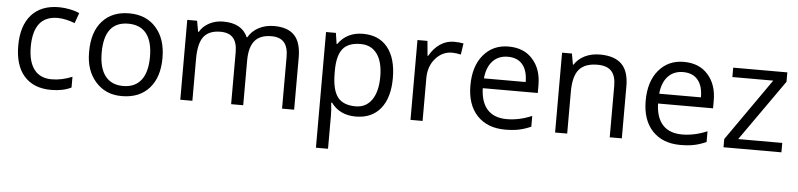

<svg xmlns="http://www.w3.org/2000/svg" viewBox="-46 -793 5326 1282"><g transform="rotate(5 2617.0 -152.5)"><path d="M299.8 9.8Q183.6 9.8 119.6 -61.5Q56.2 -132.8 56.2 -265.6Q56.2 -398.4 120.6 -471.7Q185.5 -544.9 305.2 -544.9Q342.3 -544.9 380.6 -536.9Q418.9 -528.8 442.9 -517.1L418 -448.2Q390.6 -459 360.4 -465.8Q330.1 -472.7 303.2 -472.7Q140.1 -472.7 140.1 -265.1Q140.1 -166 180.2 -113.5Q220.2 -61 297.9 -61Q364.3 -61 435.1 -89.8V-18.1Q380.4 9.8 299.8 9.8Z M531.2 -268.1Q531.2 -398.9 596.4 -471.9Q661.6 -544.9 776.1 -544.9Q890.6 -544.9 956.1 -470.2Q1022.9 -396 1022.9 -266.6Q1022.9 -137.2 957 -63.7Q891.1 9.8 774.9 9.8Q772.9 9.8 771 9.8Q665 9.8 598.1 -65.4Q531.2 -140.6 531.2 -261.2Q531.2 -264.6 531.2 -268.1ZM775.9 -475.6Q615.2 -475.6 615.2 -268.1Q615.2 -165.5 656.5 -111.8Q697.8 -58.1 777.1 -58.1Q856.4 -58.1 897.7 -111.6Q939 -165 939 -267.6Q939 -370.1 897.7 -422.9Q856.4 -475.6 775.9 -475.6Z M1747.6 -544.9Q1839.4 -544.9 1884 -497.6Q1928.7 -450.2 1928.7 -349.1V0H1847.7V-348.1Q1847.7 -412.6 1820.1 -444.1Q1792.5 -475.6 1735.4 -475.6Q1659.7 -475.6 1623.5 -432.4Q1587.4 -389.2 1587.4 -298.8V0H1506.3V-348.1Q1506.3 -412.6 1478.8 -444.1Q1451.2 -475.6 1393.6 -475.6Q1316.9 -475.6 1281.7 -430.2Q1246.6 -384.8 1246.6 -280.8V0H1165.5V-535.2H1231.4L1244.6 -461.9H1248.5Q1271.5 -501 1313.2 -522.9Q1355 -544.9 1406.7 -544.9Q1531.7 -544.9 1570.8 -454.1H1574.7Q1598.6 -496.6 1644.3 -520.8Q1689.9 -544.9 1747.6 -544.9Z M2176.8 -461.9Q2235.4 -544.9 2343 -544.9Q2450.7 -544.9 2508.8 -472.2Q2566.9 -399.4 2566.9 -267.6Q2566.9 -135.7 2508.1 -63Q2449.2 9.8 2341.8 9.8Q2234.4 9.8 2176.8 -68.8H2170.9Q2176.8 -22 2176.8 20V240.2H2095.7V-535.2H2161.6L2172.9 -461.9ZM2176.8 -268.1Q2176.8 -155.8 2214.4 -106.4Q2252 -58.1 2335 -58.1Q2404.8 -58.1 2443.6 -114Q2482.4 -169.9 2482.4 -269.3Q2482.4 -368.7 2443.6 -422.1Q2404.8 -475.6 2333 -475.6Q2250.5 -475.6 2213.9 -430.2Q2177.2 -384.8 2176.8 -286.1Z M2952.6 -544.9Q2987.8 -544.9 3016.6 -539.1L3005.4 -463.9Q2972.2 -471.2 2946.8 -471.2Q2881.3 -471.2 2835.4 -418.7Q2789.6 -366.2 2789.6 -287.1V0H2708.5V-535.2H2775.4L2784.7 -436H2788.6Q2818.4 -488.8 2860.6 -516.8Q2902.8 -544.9 2952.6 -544.9Z M3342.8 9.8Q3224.1 9.8 3155.3 -62.5Q3086.9 -135.3 3086.9 -264.2Q3086.9 -393.1 3150.6 -469Q3214.4 -544.9 3318.6 -544.9Q3422.9 -544.9 3481 -478Q3539.6 -413.1 3539.6 -304.2V-252.9H3170.9Q3173.3 -159.2 3218.3 -110.1Q3263.2 -61 3347.7 -61Q3432.1 -61 3516.1 -97.2V-24.9Q3473.6 -6.3 3434.8 1.7Q3396 9.8 3342.8 9.8ZM3452.6 -318.8Q3452.6 -395 3418.5 -435.8Q3384.3 -476.6 3320.6 -476.6Q3256.8 -476.6 3218.3 -435.1Q3179.7 -393.6 3172.9 -318.8Z M3930.7 -544.9Q4028.3 -544.9 4076.7 -497.6Q4125 -450.2 4125 -349.1V0H4043.9V-346.2Q4043.9 -412.1 4013.9 -443.8Q3983.9 -475.6 3920.9 -475.6Q3836.4 -475.6 3797.6 -430.2Q3758.8 -384.8 3758.8 -280.8V0H3677.7V-535.2H3743.7L3756.8 -461.9H3760.7Q3785.6 -501.5 3830.3 -523.2Q3875 -544.9 3930.7 -544.9Z M4517.6 9.8Q4398.9 9.8 4330.1 -62.5Q4261.7 -135.3 4261.7 -264.2Q4261.7 -393.1 4325.4 -469Q4389.2 -544.9 4493.4 -544.9Q4597.7 -544.9 4655.8 -478Q4714.4 -413.1 4714.4 -304.2V-252.9H4345.7Q4348.1 -159.2 4393.1 -110.1Q4438 -61 4522.5 -61Q4606.9 -61 4690.9 -97.2V-24.9Q4648.4 -6.3 4609.6 1.7Q4570.8 9.8 4517.6 9.8ZM4627.4 -318.8Q4627.4 -395 4593.3 -435.8Q4559.1 -476.6 4495.4 -476.6Q4431.6 -476.6 4393.1 -435.1Q4354.5 -393.6 4347.7 -318.8Z M5194.8 -63V0H4806.6V-55.2L5098.6 -472.2H4824.7V-535.2H5187.5V-472.2L4899.4 -63Z"/></g></svg>

Font: Open Sans Hebrew
Style: Regular
Weight: 400
Foundry: Ascender Corporation, Yanek Iontef
Version: Version 2.001;PS 002.001;hotconv 1.0.70;makeotf.lib2.5.58329